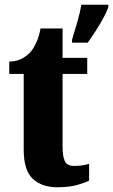

<svg xmlns="http://www.w3.org/2000/svg" viewBox="-20 -780 477 810"><path d="M221 10Q157 10 118.5 -25.5Q80 -61 80 -149V-468H19V-520Q54 -521 77.5 -535.5Q101 -550 113 -566Q124 -580 134.5 -603.5Q145 -627 151 -660H244V-536H348V-468H244V-163Q244 -120 253.5 -100Q263 -80 292 -80Q329 -80 356 -89V-18Q341 -10 307 0Q273 10 221 10ZM284 -613Q293 -642 305.5 -685Q318 -728 323 -760H437V-750Q430 -729 415 -702Q400 -675 383 -648.5Q366 -622 350 -600H284Z"/></svg>

Font: Noto Serif Armenian ExtraCondensed Black
Style: Regular
Weight: 900
Width: 2
Designer: Monotype Design Team
Foundry: Monotype Imaging Inc.
Version: Version 2.008; ttfautohint (v1.8.4.7-5d5b)